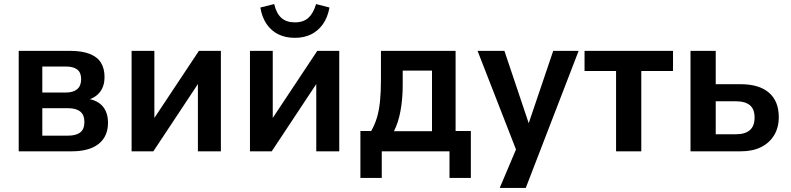

<svg xmlns="http://www.w3.org/2000/svg" viewBox="-20 -744 3887 944"><path d="M72 0V-494H323Q383 -494 421 -479Q459 -464 476.5 -435.5Q494 -407 494 -365Q494 -322 472.5 -293Q451 -264 409 -252L410 -259Q445 -253 467 -237.5Q489 -222 500 -197.5Q511 -173 511 -141Q511 -73 465 -36.5Q419 0 332 0ZM188 -77H314Q354 -77 374.5 -93Q395 -109 395 -144Q395 -179 374.5 -195.5Q354 -212 315 -212H188ZM188 -289H303Q340 -289 359.5 -305.5Q379 -322 379 -355Q379 -387 360 -402Q341 -417 303 -417H188Z M627 0V-494H739V-128H715L958 -494H1066V0H953V-367H977L734 0Z M1209 0V-494H1321V-128H1297L1540 -494H1648V0H1535V-367H1559L1316 0ZM1430 -558Q1384 -558 1349 -575Q1314 -592 1291 -625.5Q1268 -659 1260 -707L1328 -724Q1339 -678 1363.5 -656Q1388 -634 1430 -634Q1472 -634 1496.5 -656.5Q1521 -679 1534 -724L1600 -707Q1591 -658 1567.5 -625Q1544 -592 1509.5 -575Q1475 -558 1430 -558Z M1752 131V-100H1805Q1823 -131 1833.5 -166.5Q1844 -202 1848.5 -247.5Q1853 -293 1853 -353V-494H2220V-100H2295V131H2190V0H1857V131ZM1917 -99H2104V-397H1960V-325Q1960 -260 1949.5 -201Q1939 -142 1917 -99Z M2437 180 2533 -47V32L2328 -494H2460L2587 -116H2572L2700 -494H2825L2565 180Z M3009 0V-395H2854V-494H3289V-395H3133V0Z M3375 0V-494H3499V-330H3622Q3712 -330 3760.5 -288.5Q3809 -247 3809 -168Q3809 -117 3786 -79Q3763 -41 3721.5 -20.5Q3680 0 3622 0ZM3499 -84H3600Q3643 -84 3666.5 -104Q3690 -124 3690 -166Q3690 -208 3666.5 -227Q3643 -246 3600 -246H3499Z"/></svg>

Font: Nunito Sans 10pt SemiCondensed
Style: Bold
Weight: 700
Width: 4
Designer: Vernon Adams
Foundry: Vernon Adams
Version: Version 3.101;gftools[0.9.27]